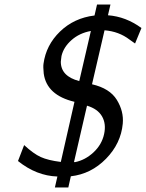

<svg xmlns="http://www.w3.org/2000/svg" viewBox="-20 -768 641 843"><path d="M59 -61 86 -131Q127 -93 159 -78.5Q191 -64 247 -57L307 -321Q185 -350 172 -445Q169 -475 171 -488Q182 -570 243.5 -629.5Q305 -689 395 -700L406 -748H465L454 -701Q533 -695 601 -645L573 -577L549 -594Q502 -630 439 -635L384 -398Q462 -380 493 -329.5Q524 -279 519 -225Q511 -138 445.5 -71Q380 -4 291 6L280 55H221L232 7Q140 4 59 -61ZM250 -522Q250 -518 248.5 -510Q247 -502 247 -497Q247 -433 328 -412Q368 -587 379 -632Q329 -623 294 -592Q259 -561 250 -522ZM305 -57Q306 -56 307 -56Q308 -56 309 -56Q354 -65 390.5 -99Q427 -133 437 -179Q447 -224 428 -257Q409 -290 362 -304Z"/></svg>

Font: Coval
Style: Light Italic
Weight: 300
Foundry: Context Ltd
Version: Version 001.000